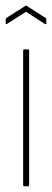

<svg xmlns="http://www.w3.org/2000/svg" viewBox="-22 -652 182 672"><path d="M62 0Q59 0 59 -4V-475Q59 -479 62 -479H76Q80 -479 80 -475V-4Q80 0 76 0ZM2 -568Q-2 -566 -2 -569V-583Q-2 -587 0 -589L66 -631Q69 -634 72 -631L138 -589Q140 -587 140 -583V-569Q140 -566 135 -568L69 -611Z"/></svg>

Font: Sofia Sans Extra Condensed Thin
Style: Regular
Weight: 250
Version: Version 4.100